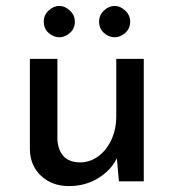

<svg xmlns="http://www.w3.org/2000/svg" viewBox="-20 -613 587 649"><path d="M213 16Q156 16 119 -18.5Q82 -53 81 -108V-414H174V-141Q176 -107 194 -86Q212 -65 250 -64Q284 -64 312 -84.5Q340 -105 356.5 -140.5Q373 -176 373 -221V-414H466V0H382L375 -78Q355 -37 311.5 -10.5Q268 16 213 16ZM128 -540Q128 -562 144.5 -577.5Q161 -593 181 -593Q199 -593 216 -577.5Q233 -562 233 -540Q233 -516 216 -501.5Q199 -487 181 -487Q161 -487 144.5 -501.5Q128 -516 128 -540ZM315 -540Q315 -562 331.5 -577.5Q348 -593 368 -593Q386 -593 403 -577.5Q420 -562 420 -540Q420 -516 403 -501.5Q386 -487 368 -487Q348 -487 331.5 -501.5Q315 -516 315 -540Z"/></svg>

Font: Synthetic
Style: Regular
Weight: 400
Designer: Santiago Orozco
Foundry: Typemade
Version: Version 2.000; ttfautohint (v1.8.4.7-5d5b)